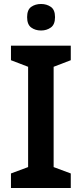

<svg xmlns="http://www.w3.org/2000/svg" viewBox="-20 -943 410 963"><path d="M335 0H35V-73L121 -105V-608L35 -641V-714H335V-641L249 -608V-105L335 -73ZM186 -923Q214 -923 235 -908.5Q256 -894 256 -857Q256 -820 235 -805Q214 -790 186 -790Q157 -790 136.5 -805Q116 -820 116 -857Q116 -894 136.5 -908.5Q157 -923 186 -923Z"/></svg>

Font: Noto Sans Hanifi Rohingya SemiBold
Style: Regular
Weight: 600
Version: Version 2.101